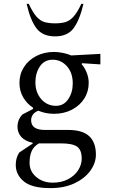

<svg xmlns="http://www.w3.org/2000/svg" viewBox="-20 -727 586 987"><path d="M258 -142Q214 -142 177 -158Q157 -150 148.5 -137Q140 -124 140 -109Q140 -59 211 -59H331Q404 -59 438.5 -27Q473 5 473 68Q473 111 444.5 150.5Q416 190 363.5 215Q311 240 239 240Q144 240 102.5 205.5Q61 171 61 121Q61 84 79 57L148 11V7Q110 -1 90 -22.5Q70 -44 70 -75Q70 -113 96 -139L150 -167V-173Q118 -194 99 -227Q80 -260 80 -301Q80 -346 103 -382Q126 -418 166.5 -439Q207 -460 258 -460Q279 -460 303.5 -455Q328 -450 346 -442L496 -450V-396L403 -402L399 -398Q415 -380 425.5 -354Q436 -328 436 -301Q436 -256 413 -220Q390 -184 349.5 -163Q309 -142 258 -142ZM268 -183Q308 -183 331 -217.5Q354 -252 354 -298Q354 -353 324 -386.5Q294 -420 251 -420Q208 -420 185 -385.5Q162 -351 162 -304Q162 -252 192 -217.5Q222 -183 268 -183ZM132 110Q132 154 166.5 183Q201 212 251 212Q296 212 329.5 194.5Q363 177 381.5 148.5Q400 120 400 88Q400 44 376.5 27Q353 10 292 10H185Q182 10 180 10Q153 26 142.5 50.5Q132 75 132 110ZM263 -540Q199 -540 167.5 -581.5Q136 -623 117 -707H128Q149 -662 168.5 -640.5Q188 -619 210.5 -613Q233 -607 263 -607Q293 -607 315 -613Q337 -619 357 -640.5Q377 -662 398 -707H409Q389 -623 358 -581.5Q327 -540 263 -540Z"/></svg>

Font: Spectral
Style: Regular
Weight: 400
Designer: Jean-Baptiste Levee
Foundry: Production Type
Version: Version 2.001